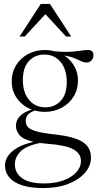

<svg xmlns="http://www.w3.org/2000/svg" viewBox="-20 -690 494 975"><path d="M207.5 -122Q181.5 -122 157.5 -128.5Q110.5 -113.5 110.5 -76Q110.5 -59.5 120 -46.8Q129.5 -34 160.8 -24.2Q192 -14.5 257 -7.5Q355 3 398.5 30.2Q442 57.5 442 110.5Q442 151.5 412 186.8Q382 222 327.5 243.5Q273 265 199.5 265Q105 265 55.2 234.2Q5.5 203.5 5.5 149.5Q5.5 111.5 40.8 79.8Q76 48 150 30Q97.5 18 79.2 -3.8Q61 -25.5 61 -51Q61 -108.5 141.5 -133.5Q96 -150.5 67.8 -188.5Q39.5 -226.5 39.5 -276.5Q39.5 -322.5 61.5 -358.5Q83.5 -394.5 121.8 -415.2Q160 -436 207.5 -436Q233.5 -436 257.5 -429.5Q303 -425 334 -427Q365 -429 387 -432.5Q409 -436 427.5 -436Q454.5 -436 454.5 -409.5Q454.5 -394 444.5 -383.2Q434.5 -372.5 419.5 -372.5Q406.5 -372.5 392.2 -379.2Q378 -386 357.8 -394.5Q337.5 -403 306.5 -408Q338.5 -387 357.2 -354.2Q376 -321.5 376 -281Q376 -235.5 353.8 -199.5Q331.5 -163.5 293.2 -142.8Q255 -122 207.5 -122ZM210 -145Q257.5 -145 288.2 -177.5Q319 -210 319 -274Q319 -337.5 287.8 -375.2Q256.5 -413 205 -413Q158 -413 127 -380.2Q96 -347.5 96 -283.5Q96 -220.5 127.5 -182.8Q159 -145 210 -145ZM55.5 144.5Q55.5 188 92 214.8Q128.5 241.5 204.5 241.5Q259.5 241.5 301.5 226.2Q343.5 211 367.2 185.2Q391 159.5 391 127Q391 90 353 68.5Q315 47 219.5 40Q199.5 38.5 182 36Q111.5 51 83.5 80Q55.5 109 55.5 144.5ZM79.5 -504.5 187 -670H233.5L341.5 -504.5H315.5L210.5 -618L105.5 -504.5Z"/></svg>

Font: Newsreader Text Light
Style: Regular
Weight: 300
Designer: Hugues Gentile
Foundry: Production Type
Version: Version 1.002